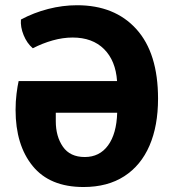

<svg xmlns="http://www.w3.org/2000/svg" viewBox="-20 -718 677 752"><path d="M599 -331.5Q599 -225 565.5 -147.5Q532 -70 466.8 -27.8Q401.5 14.5 307 14.5Q175 14.5 108 -67.8Q41 -150 41 -287.5Q41 -321 44.8 -351Q48.5 -381 53 -400.5H438.5Q433 -480.5 387.5 -525.8Q342 -571 264.5 -571Q226.5 -571 186.5 -559.8Q146.5 -548.5 108.5 -529Q85.5 -548.5 72.5 -580.5Q59.5 -612.5 62 -641.5Q112.5 -668.5 169 -683Q225.5 -697.5 282 -697.5Q429.5 -697.5 514.2 -603.8Q599 -510 599 -331.5ZM312 -103Q370 -103 403.2 -148.5Q436.5 -194 439 -276.5H198.5V-243Q198.5 -183.5 226.5 -143.2Q254.5 -103 312 -103Z"/></svg>

Font: Signika Negative SC
Style: Bold
Weight: 700
Designer: Anna Giedryś
Foundry: Anna Giedryś
Version: Version 2.000; ttfautohint (v1.8.3) -l 8 -r 50 -G 200 -x 9 -